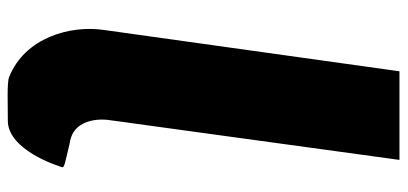

<svg xmlns="http://www.w3.org/2000/svg" viewBox="-288 -576 1015 478"><g transform="rotate(90 219.0 -337.5)"><path d="M158 -825 55.2 -90C42.3 -4.6 74.9 108.4 172.9 147C186.4 152.3 241.3 150 281.3 150C353.6 149.7 392.9 26 392.9 26C399.2 7 406.6 13 337.1 -4C266.8 -13.7 279 -99 279 -99L378.6 -825Z"/></g></svg>

Font: Blink
Style: WideObl
Weight: 400
Designer: Mew Too
Foundry: Cannot Into Space Fonts
Version: Version 001.000